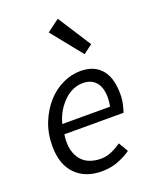

<svg xmlns="http://www.w3.org/2000/svg" viewBox="-147 -867 775 963"><g transform="rotate(-20 240.5 -385.5)"><path d="M347 -570 215 -734 281 -783 395 -606ZM37 -191Q37 -260 60 -316.5Q83 -373 119.5 -413.5Q156 -454 202.5 -476Q249 -498 297 -498Q338 -498 366.5 -484.5Q395 -471 413 -447.5Q431 -424 439 -391.5Q447 -359 447 -322Q447 -293 441 -267Q435 -241 430 -227H114Q107 -180 115 -146.5Q123 -113 141.5 -91Q160 -69 187 -59Q214 -49 246 -49Q275 -49 303.5 -61.5Q332 -74 355 -91L385 -40Q356 -19 316 -3.5Q276 12 228 12Q141 12 89 -40.5Q37 -93 37 -191ZM122 -279H377Q379 -291 380.5 -303Q382 -315 382 -329Q382 -350 377 -369.5Q372 -389 361 -404Q350 -419 332 -428Q314 -437 288 -437Q261 -437 235.5 -426Q210 -415 188 -394Q166 -373 148.5 -344Q131 -315 122 -279Z"/></g></svg>

Font: TypoPRO Source Sans Pro
Style: Italic
Weight: 400
Italic angle: -11°
Designer: Paul D. Hunt
Foundry: Adobe Systems Incorporated
Version: Version 1.075;PS 2.000;hotconv 1.0.86;makeotf.lib2.5.63406